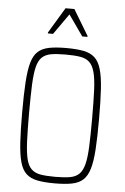

<svg xmlns="http://www.w3.org/2000/svg" viewBox="-60 -944 647 995"><g transform="rotate(5 263.0 -446.5)"><path d="M262 8Q209 8 173 1Q137 -6 115 -26Q93 -46 82 -85Q71 -124 67 -187Q63 -250 63 -344Q63 -438 67 -501Q71 -564 82 -603Q93 -642 115 -662Q137 -682 173 -689Q209 -696 262 -696Q316 -696 352 -689Q388 -682 410 -662Q432 -642 443.5 -603Q455 -564 459 -501Q463 -438 463 -344Q463 -250 459 -187Q455 -124 443.5 -85Q432 -46 410 -26Q388 -6 352 1Q316 8 262 8ZM262 -26Q308 -26 338 -31Q368 -36 386 -53Q404 -70 413 -104.5Q422 -139 424.5 -197Q427 -255 427 -344Q427 -433 424.5 -491Q422 -549 413 -583.5Q404 -618 386 -635Q368 -652 338 -657Q308 -662 262 -662Q216 -662 186.5 -657Q157 -652 139 -635Q121 -618 112.5 -583.5Q104 -549 101.5 -491Q99 -433 99 -344Q99 -255 101.5 -197Q104 -139 112.5 -104.5Q121 -70 139 -53Q157 -36 186.5 -31Q216 -26 262 -26ZM160 -763V-768L240 -901H286L366 -768V-763H339L263 -871L187 -763Z"/></g></svg>

Font: Saira Thin Condensed
Style: Regular
Weight: 100
Width: 3
Version: Version 1.101